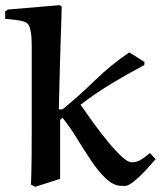

<svg xmlns="http://www.w3.org/2000/svg" viewBox="-40 -718 623 744"><path d="M202 -262 193 -253V-25L96 6L80 -3Q82 -48 82.5 -109.5Q83 -171 83 -237Q83 -303 83 -363V-540Q83 -557 82 -573Q81 -589 77 -605Q74 -621 65 -628Q56 -635 36.5 -638.5Q17 -642 -20 -645V-674L-10 -681L191 -698L199 -693Q199 -681 198 -648.5Q197 -616 195.5 -571.5Q194 -527 192.5 -477Q191 -427 190 -379Q189 -331 188 -294H202Q268 -348 329 -407.5Q390 -467 461 -515L520 -478L519 -466Q455 -432 392 -394Q329 -356 272 -312Q295 -279 323 -240.5Q351 -202 379.5 -167.5Q408 -133 432 -111Q456 -89 470 -89Q490 -89 506 -99Q522 -109 541 -125L563 -101Q524 -56 500.5 -34Q477 -12 464 -4.5Q451 3 444 2.5Q437 2 430 2Q400 2 370 -26.5Q340 -55 311.5 -98Q283 -141 255.5 -185.5Q228 -230 202 -262Z"/></svg>

Font: Aref Ruqaa Ink
Style: Bold
Weight: 700
Designer: Abdullah Aref
Version: Version 1.005